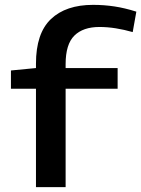

<svg xmlns="http://www.w3.org/2000/svg" viewBox="-20 -770 581 790"><path d="M128 0V-405H25V-480L128 -490V-508Q128 -633 189.5 -691.5Q251 -750 363 -750Q408 -750 451 -743.5Q494 -737 541 -722L526 -638Q491 -648 456.5 -653.5Q422 -659 389 -659Q322 -659 286 -623.5Q250 -588 250 -506V-490H464V-405H250V0Z"/></svg>

Font: Georama Extended Medium
Style: Regular
Weight: 500
Width: 7
Designer: Jean-Baptiste Levee
Foundry: Production Type
Version: Version 1.000